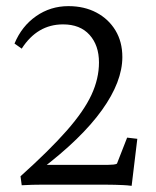

<svg xmlns="http://www.w3.org/2000/svg" viewBox="-20 -602 508 626"><path d="M50.8 2 46.9 -27.3Q141.6 -112.3 197.8 -176.3Q253.9 -240.2 278.3 -293Q302.7 -345.7 302.7 -398.4Q302.7 -454.1 272 -488.3Q241.2 -522.5 185.5 -522.5Q101.6 -522.5 50.8 -443.4L27.3 -460Q50.8 -516.6 97.7 -549.3Q144.5 -582 203.1 -582Q254.9 -582 294.4 -561Q334 -540 356.4 -502.9Q378.9 -465.8 378.9 -416Q378.9 -335.9 312.5 -243.2Q246.1 -150.4 112.3 -48.8L117.2 -64.5H332Q340.8 -64.5 349.6 -65.4Q358.4 -66.4 361.3 -68.4L394.5 -153.3L427.7 -149.4L409.2 3.9Q394.5 2 381.8 1.5Q369.1 1 354.5 0.5Q339.8 0 317.4 0H122.1Q103.5 0 85.4 0.5Q67.4 1 50.8 2Z"/></svg>

Font: Crimson Pro Light
Style: Regular
Weight: 300
Designer: Jacques Le Bailly
Foundry: Baron von Fonthausen
Version: Version 1.003